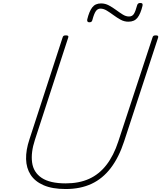

<svg xmlns="http://www.w3.org/2000/svg" viewBox="-20 -1253 1085 1292"><path d="M422 19Q332 19 273.5 -6.5Q215 -32 186 -77Q157 -122 155.5 -182.5Q154 -243 178 -315L401 -1000Q403 -1008 407.5 -1011.5Q412 -1015 424 -1015Q434 -1015 438 -1011.5Q442 -1008 439 -1000L215 -312Q187 -227 196 -160Q205 -93 260.5 -56Q316 -19 422 -19Q512 -19 579.5 -49.5Q647 -80 696 -143Q745 -206 776 -301L1006 -1000Q1008 -1008 1012.5 -1011.5Q1017 -1015 1029 -1015Q1049 -1015 1044 -1000L815 -301Q780 -194 725.5 -122.5Q671 -51 596 -16Q521 19 422 19ZM581 -1103Q564 -1103 567 -1122Q580 -1176 600.5 -1203Q621 -1230 660 -1230Q688 -1230 713 -1216.5Q738 -1203 761 -1186Q784 -1169 805.5 -1155.5Q827 -1142 848 -1142Q870 -1142 881 -1159.5Q892 -1177 902 -1215Q906 -1233 923 -1233Q934 -1233 937.5 -1229Q941 -1225 939 -1214Q926 -1160 905 -1133.5Q884 -1107 844 -1107Q816 -1107 791.5 -1120.5Q767 -1134 744 -1151Q721 -1168 699 -1181.5Q677 -1195 656 -1195Q637 -1195 625 -1178Q613 -1161 602 -1120Q600 -1111 595.5 -1107Q591 -1103 581 -1103Z"/></svg>

Font: Playwrite US Trad Thin
Style: Regular
Weight: 250
Designer: Veronika Burian, José Scaglione
Foundry: TypeTogether
Version: Version 1.003